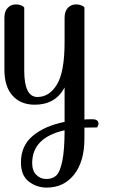

<svg xmlns="http://www.w3.org/2000/svg" viewBox="-20 -472 527 871"><path d="M273 -281V-391Q273 -421 288 -436.5Q303 -452 325 -452Q337 -452 346.5 -448.5Q356 -445 360 -442L363 -438V70Q375 69 400 69Q427 69 427 91L421 106Q383 106 363 107V157Q363 260 316.5 319.5Q270 379 192 379Q146 379 110.5 351.5Q75 324 75 265Q75 189 129 144Q183 99 273 81V-75Q231 3 138 3Q74 3 37 -38Q0 -79 0 -156V-391Q0 -421 15 -436.5Q30 -452 52 -452Q64 -452 73.5 -448.5Q83 -445 86 -442L90 -438V-151Q90 -32 150 -32Q204 -32 238.5 -89Q273 -146 273 -281ZM273 119Q126 152 126 268Q126 303 145 321.5Q164 340 190 340Q218 340 235 324.5Q252 309 262.5 259Q273 209 273 119Z"/></svg>

Font: Sofia
Style: Regular
Weight: 400
Designer: Paula Nazal and Daniel Hernndez
Foundry: Paula Nazal, Daniel Hernndez
Version: Version 1.001